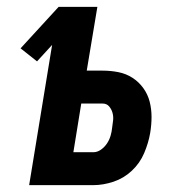

<svg xmlns="http://www.w3.org/2000/svg" viewBox="-20 -540 540 560"><path d="M65 0 132 -409 88 -361 40 -399 151 -520H264L233 -334H279Q303 -334 325.5 -329.5Q348 -325 366.5 -313Q385 -301 398 -283Q411 -265 416.5 -243.5Q422 -222 422 -199Q422 -176 418 -152Q413 -123 400.5 -93.5Q388 -64 364.5 -42Q341 -20 311 -10Q281 0 252 0ZM252 -96Q264 -96 274.5 -103.5Q285 -111 292 -121.5Q299 -132 302.5 -144Q306 -156 307 -167Q309 -179 310 -190Q311 -201 308 -211.5Q305 -222 298 -230Q291 -238 279 -238H217L194 -96Z"/></svg>

Font: Iosevka Oblique
Style: Bold
Weight: 700
Italic angle: -9°
Monospace: yes
Designer: Belleve Invis
Foundry: Belleve Invis
Version: Version 32.5.0; ttfautohint (v1.8.4)